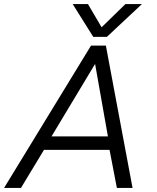

<svg xmlns="http://www.w3.org/2000/svg" viewBox="-20 -923 771 943"><path d="M337 -903H412L479 -789L596 -903H677L505 -742H438ZM427 -699H500L631 0H554L518 -187H196L83 0H0ZM510 -253 447 -609 233 -253Z"/></svg>

Font: Prompt Light
Style: Italic
Weight: 300
Italic angle: -12°
Designer: Katatrad Team
Foundry: CadsonDemak
Version: Version 1.000